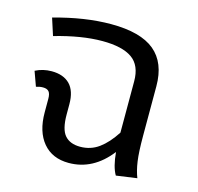

<svg xmlns="http://www.w3.org/2000/svg" viewBox="-90 -669 800 776"><g transform="rotate(15 310.5 -281.0)"><path d="M545.9 0 459 12.2Q440.4 -19.5 435.1 -80.1Q363.3 12.2 261.2 12.2Q192.4 12.2 153.8 -33.7Q115.2 -79.6 115.2 -160.2V-216.8Q115.2 -237.8 107.7 -246.8Q100.1 -255.9 83 -255.9Q68.8 -255.9 54.2 -251L32.2 -312Q63.5 -328.1 100.1 -328.1Q149.4 -328.1 176.3 -300.8Q203.1 -273.4 203.1 -217.8V-174.8Q203.1 -112.8 224.9 -87.9Q246.6 -63 289.1 -63Q333 -63 367.2 -87.9Q401.4 -112.8 432.1 -160.2V-375Q432.1 -441.4 391.1 -470.2Q350.1 -499 266.1 -499Q179.7 -499 67.9 -466.8L44.9 -538.1Q173.3 -574.2 283.2 -574.2Q406.7 -574.2 465.3 -525.6Q523.9 -477.1 523.9 -378.9V-171.9Q523.9 -103.5 529.3 -65.9Q534.7 -28.3 545.9 0Z"/></g></svg>

Font: FiraGO
Style: Regular
Weight: 400
Designer: bBox Type
Foundry: bBox Type GmbH
Version: Version 1.001;PS 001.001;hotconv 1.0.88;makeotf.lib2.5.64775